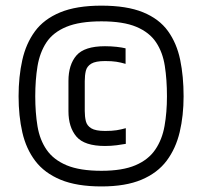

<svg xmlns="http://www.w3.org/2000/svg" viewBox="-20 -670 727 690"><path d="M46.8 -323.9Q46.8 -394.6 60.1 -454Q73.3 -513.4 105.5 -557.3Q137.7 -601.3 196.2 -625.5Q254.6 -649.7 344.5 -649.7Q435.6 -649.7 493.8 -626Q551.9 -602.3 583.6 -558.4Q615.2 -514.6 627.5 -455.1Q639.8 -395.6 639.8 -323.9Q639.8 -254.3 625.8 -195.3Q611.8 -136.3 578.9 -92.3Q546 -48.4 488.6 -24.2Q431.3 0 344.5 0Q256 0 197.8 -24.1Q139.7 -48.2 106.8 -91.6Q73.8 -135.1 60.3 -194.2Q46.8 -253.3 46.8 -323.9ZM226 -379Q226 -437.4 254.7 -470.7Q283.5 -503.9 357.3 -503.9Q378.7 -503.9 398.7 -501.7Q418.7 -499.5 431.3 -496.3V-440.5Q414.4 -445.5 398.2 -448.1Q382 -450.6 357.7 -450.6Q323.5 -450.6 308 -441.2Q292.5 -431.8 288.5 -415.5Q284.6 -399.3 284.6 -378.4V-270.9Q284.6 -251 288.5 -234.7Q292.5 -218.3 308 -208.9Q323.5 -199.4 357.7 -199.4Q382.8 -199.4 399 -202Q415.2 -204.6 432.1 -209.4V-153Q419.5 -150.6 399.1 -148Q378.7 -145.4 357.3 -145.4Q283.5 -145.4 254.7 -179.1Q226 -212.9 226 -270.3ZM580 -323.9Q580 -383.8 572.3 -433.1Q564.7 -482.3 540.8 -518Q517 -553.7 470.1 -573.5Q423.1 -593.3 344.5 -593.3Q266.2 -593.3 218.4 -573.5Q170.7 -553.7 146.8 -517.5Q123 -481.3 114.8 -432.1Q106.7 -382.8 106.7 -323.9Q106.7 -265 114.8 -216.1Q123 -167.2 147.7 -131.5Q172.5 -95.7 219.8 -75.9Q267.2 -56.2 344.5 -56.2Q420.1 -56.2 466.7 -76.1Q513.2 -95.9 537.9 -132.2Q562.7 -168.4 571.3 -217.2Q580 -266 580 -323.9Z"/></svg>

Font: Khand Variable Light
Style: Regular
Weight: 300
Designer: Satya Rajpurohit
Foundry: Indian Type Foundry
Version: Version 3.000